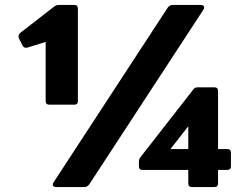

<svg xmlns="http://www.w3.org/2000/svg" viewBox="-20 -754 981 774"><path d="M207 0Q197 0 194 -5.5Q191 -11 196 -19L656 -723Q664 -734 675 -734H789Q799 -734 802 -728.5Q805 -723 800 -715L340 -11Q332 0 321 0ZM753 0Q739 0 739 -15V-69H554Q540 -69 540 -84V-102Q540 -113 546 -120L759 -393Q765 -402 777 -402H844Q859 -402 859 -387V-153H896Q911 -153 911 -139V-84Q911 -69 896 -69H859V-15Q859 0 844 0ZM667 -153H739V-245ZM179 -332Q164 -332 164 -347V-585L90 -562Q77 -559 71 -570L56 -600Q52 -612 61 -621L199 -728Q207 -734 217 -734H280Q294 -734 294 -719V-347Q294 -332 280 -332Z"/></svg>

Font: LINE Seed Sans ExtraBold
Style: Regular
Weight: 800
Designer: LINE VX Design & Dalton Maag Ltd & Sandoll Inc
Foundry: Dalton Maag Ltd
Version: Version 1.003